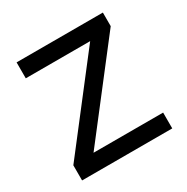

<svg xmlns="http://www.w3.org/2000/svg" viewBox="-125 -625 714 734"><g transform="rotate(-30 232.0 -258.0)"><path d="M33.2 0H431.2V-69.8H124L422.9 -456.1V-516.1H42V-445.8H326.2L33.2 -66.9Z"/></g></svg>

Font: Plexus Sans
Style: Regular
Weight: 400
Version: Version 2.001;PS 002.001;hotconv 1.0.70;makeotf.lib2.5.58329